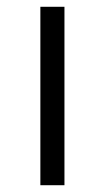

<svg xmlns="http://www.w3.org/2000/svg" viewBox="-20 -546 309 566"><path d="M99 0H170V-526H99Z"/></svg>

Font: Montserrat Lite
Style: Regular
Weight: 400
Designer: Julieta Ulanovsky
Foundry: Julieta Ulanovsky
Version: Version 7.200;PS 007.200;hotconv 1.0.88;makeotf.lib2.5.64775